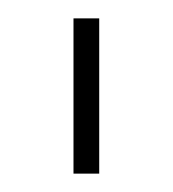

<svg xmlns="http://www.w3.org/2000/svg" viewBox="-20 -719 188 209"><path d="M60 -699H88V-530H60Z"/></svg>

Font: Prompt Thin
Style: Regular
Weight: 250
Designer: Katatrad Team
Foundry: CadsonDemak
Version: Version 1.001